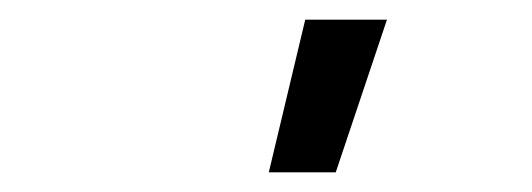

<svg xmlns="http://www.w3.org/2000/svg" viewBox="-20 -775 540 195"><path d="M253 -600 290 -755H373L321 -600Z"/></svg>

Font: Iosevka Custom
Style: Italic
Weight: 400
Italic angle: -9°
Monospace: yes
Designer: Belleve Invis
Foundry: Belleve Invis
Version: Version 30.3.3; ttfautohint (v1.8.3)